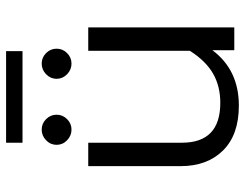

<svg xmlns="http://www.w3.org/2000/svg" viewBox="-107 -683 805 631"><g transform="rotate(-90 295.5 -367.5)"><path d="M142 -750H443V-696H142ZM135 -584Q135 -604 150 -618.5Q165 -633 185 -633Q205 -633 219.5 -618.5Q234 -604 234 -584Q234 -564 219.5 -549.5Q205 -535 185 -535Q165 -535 150 -549.5Q135 -564 135 -584ZM352 -584Q352 -604 367 -618.5Q382 -633 402 -633Q422 -633 436.5 -618.5Q451 -604 451 -584Q451 -564 436.5 -549.5Q422 -535 402 -535Q382 -535 367 -549.5Q352 -564 352 -584ZM65 -176V-480H142V-172Q142 -46 273 -46Q328 -46 369.5 -70Q411 -94 444 -146V-480H521V0H446V-72Q381 15 264 15Q168 15 116.5 -37Q65 -89 65 -176Z"/></g></svg>

Font: Prompt Light
Style: Regular
Weight: 300
Designer: Katatrad Team
Foundry: CadsonDemak
Version: Version 1.001